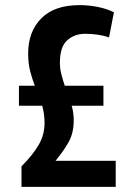

<svg xmlns="http://www.w3.org/2000/svg" viewBox="-20 -730 524 750"><path d="M64 0V-80Q111 -128 132.5 -166.5Q154 -205 154 -250Q154 -269 151.5 -285.5Q149 -302 145 -317H54V-395H116Q106 -421 98 -451.5Q90 -482 90 -521Q90 -606 141 -658Q192 -710 291 -710Q326 -710 361.5 -703Q397 -696 425 -682L406 -584Q386 -591 361.5 -594.5Q337 -598 313 -598Q271 -598 242.5 -572.5Q214 -547 214 -485Q214 -461 220 -438.5Q226 -416 233 -395H384V-317H260Q264 -303 266 -289Q268 -275 268 -260Q268 -210 247.5 -174Q227 -138 197 -102H432V0Z"/></svg>

Font: Georama Semi Condensed SemiBold
Style: Regular
Weight: 600
Width: 4
Designer: Jean-Baptiste Levee
Foundry: Production Type
Version: Version 1.000